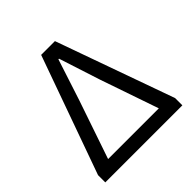

<svg xmlns="http://www.w3.org/2000/svg" viewBox="-191 -886 1039 1039"><g transform="rotate(-45 328.0 -366.5)"><path d="M33.3 0V-55.5L275.8 -733.4H381.2L623.1 -55.5V0ZM133.4 -78.6H521.5L406 -414.4L329.6 -650.5H325L248.1 -414.4Z"/></g></svg>

Font: Noto Sans SC Thin
Style: Regular
Weight: 100
Designer: Ryoko NISHIZUKA 西塚涼子 (kana, bopomofo & ideographs); Paul D. Hunt (Latin, Greek & Cyrillic); Sandoll Communications 산돌커뮤니
Foundry: Adobe
Version: Version 2.004-H2;hotconv 1.0.118;makeotfexe 2.5.65603